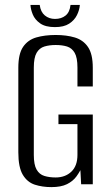

<svg xmlns="http://www.w3.org/2000/svg" viewBox="-20 -739 442 770"><path d="M186 11.4Q150 11.4 119.8 1.7Q89.6 -8 71.5 -38Q53.5 -68 53.5 -128.2V-467.3Q53.5 -523 72.6 -551Q91.8 -579.1 125.6 -588.9Q159.4 -598.7 203.1 -598.7Q246.9 -598.7 280.4 -588.6Q313.9 -578.4 333 -550.3Q352.1 -522.3 352.1 -467.3V-392.2H290.6V-468Q290.6 -507.8 279.5 -527.1Q268.3 -546.4 248.8 -552.5Q229.4 -558.5 203.1 -558.5Q177.9 -558.5 158 -552.5Q138 -546.4 126.8 -527.1Q115.6 -507.8 115.6 -468V-117.8Q115.6 -78.3 126.8 -58.9Q138 -39.4 158 -33.4Q177.9 -27.3 203.1 -27.3Q241.6 -27.3 266.1 -50.5Q290.6 -73.8 290.6 -117.8V-241.2H214.4V-279.7H352.1V0H305.4L302.4 -56.5Q298.8 -50.1 294.6 -43.3Q290.3 -36.6 286.7 -31.6Q272.6 -12.3 248.6 -0.4Q224.5 11.4 186 11.4ZM200.3 -630.3Q162.2 -630.3 141.1 -645.2Q119.9 -660.2 111.4 -681Q102.9 -701.9 102.2 -719.1H139.3Q142.9 -691.1 159.8 -677.1Q176.7 -663.1 200.6 -663.1Q226.1 -663.1 242.9 -676.6Q259.7 -690.1 262.8 -719.1H300.2Q298.8 -699 288.6 -678.4Q278.5 -657.9 257.4 -644.1Q236.3 -630.3 200.3 -630.3Z"/></svg>

Font: Alumni Sans Thin
Style: Regular
Weight: 100
Designer: Robert E. Leuschke
Foundry: Robert E. Leuschke
Version: Version 1.018